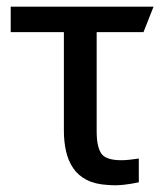

<svg xmlns="http://www.w3.org/2000/svg" viewBox="-20 -545 480 574"><path d="M12 -525H439L409 -449H269V-152Q269 -107 282.5 -86.5Q296 -66 343 -66Q354 -66 367.5 -67.5Q381 -69 395 -71V0Q372 5 349 7.5Q326 10 303 8Q265 6 239.5 -7Q214 -20 199 -42Q184 -64 177.5 -92.5Q171 -121 171 -154V-449H12Z"/></svg>

Font: BM YEONSUNG
Style: Regular
Weight: 400
Designer: Bongjin Kim; Myungsoo Han; Jaehyun Keum; Jihee Min; Dokyung Lee; Chorong Kim; Jooyeon Kang; Sang-a Kim;
Foundry: Sandoll Communications Inc.
Version: Version 1.000;PS 1;hotconv 16.6.51;makeotf.lib2.5.65220